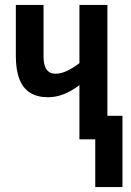

<svg xmlns="http://www.w3.org/2000/svg" viewBox="-20 -563 530 776"><path d="M414 -543V-95H475V193H365V0H301V-219Q270 -195 238 -182.5Q206 -170 174 -170Q131 -170 102 -188Q73 -206 58.5 -243Q44 -280 44 -337V-543H156V-335Q156 -299 168.5 -282Q181 -265 204 -265Q227 -265 252 -277Q277 -289 301 -308V-543Z"/></svg>

Font: Noto Sans Display ExtraCondensed SemiBold
Style: Regular
Weight: 600
Width: 2
Designer: Monotype Design Team
Foundry: Monotype Imaging Inc.
Version: Version 2.003